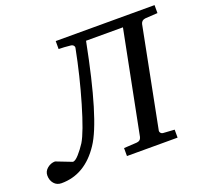

<svg xmlns="http://www.w3.org/2000/svg" viewBox="-182 -814 1044 973"><g transform="rotate(-20 340.0 -327.5)"><path d="M743 -628 677 -624Q656 -622 651 -603L546 -68Q544 -61 548.5 -54.5Q553 -48 562 -47L623 -43V0H350V-43L419 -47Q440 -48 445 -68L554 -620H355Q277 -221 201 -108Q119 16 -8 16Q-33 16 -48 -1.5Q-63 -19 -63 -45Q-63 -68 -44 -83.5Q-25 -99 -2 -99L83 -66Q96 -66 116.5 -89Q137 -112 155 -140Q184 -188 224.5 -326Q265 -464 292 -603Q294 -610 289 -616.5Q284 -623 274 -624Q237 -628 210 -628V-671H743Z"/></g></svg>

Font: Veleka
Style: Italic
Weight: 400
Italic angle: -12°
Designer: Stefan Peev, Context Ltd, 2016; SIL International, 1997-2014.
Foundry: Stefan Peev, Context Ltd, 2016
Version: Version 1.000